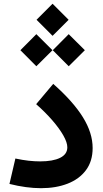

<svg xmlns="http://www.w3.org/2000/svg" viewBox="-20 -988 540 1011"><path d="M172.4 -883.8 256.8 -968.3 341.3 -883.8 256.8 -799.3ZM257.8 -723.6 341.8 -808.1 426.8 -723.6 341.8 -639.2ZM87.4 -723.6 171.4 -808.1 256.3 -723.6 171.4 -639.2ZM467.8 -208.5Q467.8 -139.2 432.6 -92Q397.5 -44.9 336.2 -21Q274.9 2.9 195.8 2.9Q119.6 2.9 29.8 -19.5L61 -153.3Q97.7 -145.5 129.9 -141.8Q162.1 -138.2 191.4 -138.2Q258.8 -138.2 296.6 -157Q334.5 -175.8 334.5 -212.4Q334.5 -237.8 313.7 -274.4Q293 -311 256.1 -353.8Q219.2 -396.5 170.4 -439.5L260.3 -546.4Q365.2 -453.6 416.5 -370.8Q467.8 -288.1 467.8 -208.5Z"/></svg>

Font: Estedad-FD Bold
Style: Regular
Weight: 700
Designer: Amin Abedi
Version: Version 7.3